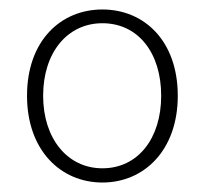

<svg xmlns="http://www.w3.org/2000/svg" viewBox="-20 -827 435 405"><path d="M196 -442C284 -442 355 -510 355 -625C355 -741 284 -807 196 -807C108 -807 37 -741 37 -625C37 -510 108 -442 196 -442ZM196 -472C122 -472 71 -535 71 -625C71 -716 122 -778 196 -778C271 -778 320 -716 320 -625C320 -535 271 -472 196 -472Z"/></svg>

Font: Noto Sans JP Thin
Style: Regular
Weight: 100
Designer: Ryoko NISHIZUKA 西塚涼子 (kana, bopomofo & ideographs); Paul D. Hunt (Latin, Greek & Cyrillic); Sandoll Communications 산돌커뮤니
Foundry: Adobe
Version: Version 2.004;hotconv 1.0.118;makeotfexe 2.5.65603